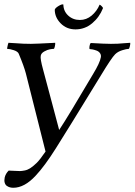

<svg xmlns="http://www.w3.org/2000/svg" viewBox="-59 -846 627 895"><path d="M236.3 -825.2Q236.8 -793.9 259 -773.4Q281.2 -752.9 313.5 -752.9Q343.8 -752.9 368.2 -773.4Q392.6 -793.9 405.3 -824.2Q407.7 -824.2 414.6 -817.6Q421.4 -811 420.9 -807.6Q404.3 -765.6 370.4 -737.3Q336.4 -709 293 -709Q251.5 -709 223.9 -737.1Q196.3 -765.1 196.3 -800.8Q198.2 -808.6 213.9 -818.1Q229.5 -827.6 236.3 -825.2ZM85 -641.6Q105.5 -641.6 198.2 -646.5Q199.2 -641.6 196.8 -630.1Q194.3 -618.7 191.4 -618.2Q185.1 -618.2 173.6 -616.2Q162.1 -614.3 147.5 -606.2Q132.8 -598.1 130.9 -585.9Q127.9 -572.3 141.6 -522.5Q153.8 -477.5 183.8 -364.5Q213.9 -251.5 216.8 -240.2Q256.8 -300.3 375 -501Q406.7 -553.2 411.1 -579.1Q413.1 -589.8 407.2 -598.1Q401.4 -606.4 391.4 -610.1Q381.3 -613.8 373 -615.5Q364.7 -617.2 359.4 -617.2Q356.4 -618.7 358.2 -630.4Q359.9 -642.1 364.3 -645.5Q430.7 -641.6 458 -641.6Q476.6 -641.6 490 -642.3Q503.4 -643.1 519 -644.5Q534.7 -646 547.9 -646.5Q549.3 -643.1 546.4 -630.6Q543.5 -618.2 541 -618.2Q531.2 -618.2 510.7 -611.8Q490.2 -605.5 477.5 -592.8Q460.4 -575.7 411.1 -494.1Q371.1 -429.2 337.2 -373.8Q303.2 -318.4 276.4 -274.9Q249.5 -231.4 201.2 -154.3Q148.9 -71.3 107.4 -27.3Q55.2 29.3 2.9 29.3Q-5.4 29.3 -12.7 27.3Q-20 25.4 -27.1 20.5Q-34.2 15.6 -37.1 5.6Q-40 -4.4 -37.1 -18.6Q-33.2 -36.1 -18.6 -50.8Q-8.3 -50.8 8.3 -49.6Q24.9 -48.3 34.2 -48.6Q43.5 -48.8 56.9 -51.5Q70.3 -54.2 83.5 -63Q96.7 -71.8 112.3 -86.9Q128.4 -103 153.3 -139.6L61.5 -503.9Q52.7 -537.6 28.3 -595.7Q23.9 -606 5.1 -612.1Q-13.7 -618.2 -25.4 -618.2Q-26.4 -618.2 -25.1 -624.8Q-23.9 -631.3 -22.2 -638.4Q-20.5 -645.5 -19.5 -646.5Q-5.4 -646 14.4 -644.5Q34.2 -643.1 50.3 -642.3Q66.4 -641.6 85 -641.6Z"/></svg>

Font: Crimson
Style: Italic
Weight: 400
Italic angle: -11°
Version: Version 0.8